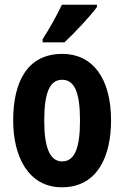

<svg xmlns="http://www.w3.org/2000/svg" viewBox="-20 -786 528 816"><path d="M392 -756V-766H243C222 -722 195 -672 161 -619V-606H254C300 -649 365 -719 392 -756ZM452 -274C452 -457 371 -557 245 -557C98 -557 36 -441 36 -274C36 -120 101 10 243 10C395 10 452 -123 452 -274ZM168 -273C168 -391 191 -447 244 -447C298 -447 320 -390 320 -274C320 -158 298 -100 244 -100C192 -100 168 -159 168 -273Z"/></svg>

Font: Noto Sans Georgian ExtraCondensed Bold
Style: Regular
Weight: 700
Width: 2
Designer: Monotype Design Team, Akaki Razmadze
Foundry: Google LLC
Version: Version 2.005